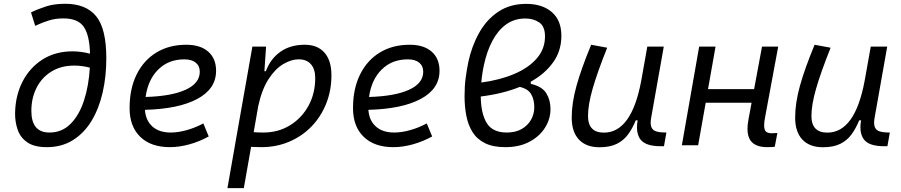

<svg xmlns="http://www.w3.org/2000/svg" viewBox="-20 -762 4728 1007"><path d="M225.1 9.8Q159.7 9.8 123.3 -15.4Q86.9 -40.5 72.8 -81.3Q58.6 -122.1 59.1 -168Q60.5 -260.3 98.1 -333.7Q135.7 -407.2 203.1 -450Q270.5 -492.7 359.9 -492.7Q404.3 -492.7 452.1 -480.5Q449.7 -576.7 419.4 -621.1Q389.2 -665.5 312 -665.5Q272 -665.5 237.3 -655Q202.6 -644.5 164.6 -626.5L142.6 -696.8Q180.7 -715.3 222.9 -728.8Q265.1 -742.2 321.8 -742.2Q430.7 -742.2 484.1 -677.2Q537.6 -612.3 537.6 -456.1Q537.6 -360.8 518.3 -276.6Q499 -192.4 460 -127.9Q420.9 -63.5 362.3 -26.9Q303.7 9.8 225.1 9.8ZM451.2 -407.2Q409.7 -418 369.6 -418Q299.3 -418 248.8 -386.2Q198.2 -354.5 171.4 -300.8Q144.5 -247.1 144.5 -181.2Q144 -66.9 239.3 -66.9Q305.2 -66.9 350.6 -112.8Q396 -158.7 420.9 -236.1Q445.8 -313.5 451.2 -407.2Z M875.5 -66.9Q914.6 -66.9 959.7 -79.6Q1004.9 -92.3 1046.4 -114.7L1074.7 -46.4Q1027.3 -20 973.9 -5.1Q920.4 9.8 871.1 9.8Q771.5 9.8 715.6 -44.4Q659.7 -98.6 659.7 -194.8Q659.7 -296.4 696.3 -370.8Q732.9 -445.3 799.8 -486.3Q866.7 -527.3 957 -527.3Q1030.8 -527.3 1072 -491.2Q1113.3 -455.1 1113.3 -390.6Q1113.3 -295.9 1014.9 -243.2Q916.5 -190.4 740.2 -186Q744.1 -129.9 779.5 -98.4Q814.9 -66.9 875.5 -66.9ZM743.7 -253.4Q879.4 -257.3 953.6 -291.3Q1027.8 -325.2 1027.8 -385.7Q1027.8 -416 1006.8 -433.3Q985.8 -450.7 946.8 -450.7Q864.3 -450.7 810.3 -397.7Q756.3 -344.7 743.7 -253.4Z M1258.8 224.6H1172.9L1212.4 -0.5V-1L1303.7 -517.6H1375.5L1366.7 -388.7H1374.5Q1398.4 -453.6 1450.7 -490.5Q1502.9 -527.3 1578.6 -527.3Q1645.5 -527.3 1681.9 -485.8Q1718.3 -444.3 1718.3 -367.7Q1718.3 -287.1 1690.7 -218.3Q1663.1 -149.4 1613.3 -98.1Q1563.5 -46.9 1496.3 -18.6Q1429.2 9.8 1350.6 9.8Q1324.2 9.8 1296.9 8.3ZM1310.5 -68.8Q1334 -66.9 1361.3 -66.9Q1439 -66.9 1500.5 -104.5Q1562 -142.1 1597.7 -206.8Q1633.3 -271.5 1633.3 -353Q1633.3 -399.4 1610.8 -425Q1588.4 -450.7 1547.9 -450.7Q1506.3 -450.7 1464.1 -425Q1421.9 -399.4 1387.5 -345.5Q1353 -291.5 1334.5 -206.1Z M2047.4 -66.9Q2086.4 -66.9 2131.6 -79.6Q2176.8 -92.3 2218.3 -114.7L2246.6 -46.4Q2199.2 -20 2145.8 -5.1Q2092.3 9.8 2043 9.8Q1943.4 9.8 1887.5 -44.4Q1831.5 -98.6 1831.5 -194.8Q1831.5 -296.4 1868.2 -370.8Q1904.8 -445.3 1971.7 -486.3Q2038.6 -527.3 2128.9 -527.3Q2202.6 -527.3 2243.9 -491.2Q2285.2 -455.1 2285.2 -390.6Q2285.2 -295.9 2186.8 -243.2Q2088.4 -190.4 1912.1 -186Q1916 -129.9 1951.4 -98.4Q1986.8 -66.9 2047.4 -66.9ZM1915.5 -253.4Q2051.3 -257.3 2125.5 -291.3Q2199.7 -325.2 2199.7 -385.7Q2199.7 -416 2178.7 -433.3Q2157.7 -450.7 2118.7 -450.7Q2036.1 -450.7 1982.2 -397.7Q1928.2 -344.7 1915.5 -253.4Z M2763.7 -333.5V-322.3Q2823.2 -308.6 2845.2 -272.9Q2867.2 -237.3 2867.2 -190.4Q2867.2 -137.2 2838.1 -91.6Q2809.1 -45.9 2756.1 -18.1Q2703.1 9.8 2630.9 9.8Q2565.4 9.8 2523.4 -11.2Q2481.4 -32.2 2458.3 -69.3Q2435.1 -106.4 2425.8 -154.8Q2416.5 -203.1 2416.5 -257.8Q2416.5 -312 2422.4 -354.2Q2428.2 -396.5 2436 -435.5Q2454.1 -520.5 2493.2 -590.1Q2532.2 -659.7 2593.8 -700.7Q2655.3 -741.7 2739.7 -741.7Q2824.2 -741.7 2874.3 -698.5Q2924.3 -655.3 2924.3 -574.2Q2924.3 -495.6 2881.3 -435.3Q2838.4 -375 2763.7 -333.5ZM2504.4 -329.1Q2602.5 -342.3 2678 -374.5Q2753.4 -406.7 2795.9 -456.3Q2838.4 -505.9 2838.4 -570.8Q2838.4 -624 2807.9 -644.5Q2777.3 -665 2735.4 -665Q2676.8 -665 2633.8 -633.3Q2590.8 -601.6 2562.3 -547.4Q2533.7 -493.2 2519 -424.8Q2508.8 -380.4 2504.4 -329.1ZM2706.1 -306.2Q2616.7 -270 2501.5 -255.9Q2502.4 -167 2532.7 -116.9Q2563 -66.9 2638.2 -66.9Q2683.6 -66.9 2715.8 -85.2Q2748 -103.5 2765.1 -133.8Q2782.2 -164.1 2782.2 -199.2Q2782.2 -239.3 2766.1 -267.6Q2750 -295.9 2706.1 -306.2Z M3124.5 10.3Q3054.2 10.3 3016.4 -30Q2978.5 -70.3 2978.5 -145Q2978.5 -222.2 3003.9 -313Q3029.3 -403.8 3080.6 -527.3L3164.6 -511.7Q3112.8 -382.3 3088.4 -297.4Q3064 -212.4 3064 -153.8Q3064 -66.4 3147.5 -66.4Q3292 -66.4 3342.8 -336.9V-336.4L3375 -517.6H3461.4L3395.5 -146Q3392.6 -130.9 3392.6 -119.1Q3392.6 -97.2 3401.9 -85.9Q3415.5 -68.4 3458.5 -67.4L3475.1 -66.9L3462.4 4.9H3445.3Q3367.2 4.9 3340.3 -29.3Q3320.8 -53.2 3320.8 -94.2Q3320.8 -111.3 3324.2 -130.9H3314.5Q3297.4 -88.9 3274.2 -57.1Q3251 -25.4 3215.1 -7.6Q3179.2 10.3 3124.5 10.3Z M3556.2 0 3647 -517.6H3732.9L3693.4 -294.4H3935.1L3976.6 -517.6H4061.5L3991.7 -141.6Q3987.8 -120.1 3987.8 -104.5Q3987.8 -90.3 3991.2 -81.5Q3998 -63 4026.9 -63Q4041 -63 4057.1 -64.5L4043.5 7.8Q4027.8 9.8 4003.9 9.8Q3940.4 9.8 3916 -25.4Q3900.4 -47.9 3900.4 -86.4Q3900.4 -108.9 3905.8 -136.7L3921.9 -223.1H3681.2L3641.6 0Z M4296.4 10.3Q4226.1 10.3 4188.2 -30Q4150.4 -70.3 4150.4 -145Q4150.4 -222.2 4175.8 -313Q4201.2 -403.8 4252.4 -527.3L4336.4 -511.7Q4284.7 -382.3 4260.3 -297.4Q4235.8 -212.4 4235.8 -153.8Q4235.8 -66.4 4319.3 -66.4Q4463.9 -66.4 4514.6 -336.9V-336.4L4546.9 -517.6H4633.3L4567.4 -146Q4564.5 -130.9 4564.5 -119.1Q4564.5 -97.2 4573.7 -85.9Q4587.4 -68.4 4630.4 -67.4L4647 -66.9L4634.3 4.9H4617.2Q4539.1 4.9 4512.2 -29.3Q4492.7 -53.2 4492.7 -94.2Q4492.7 -111.3 4496.1 -130.9H4486.3Q4469.2 -88.9 4446 -57.1Q4422.9 -25.4 4387 -7.6Q4351.1 10.3 4296.4 10.3Z"/></svg>

Font: CaskaydiaCove NFP SemiLight
Style: Italic
Weight: 350
Italic angle: -10°
Designer: Aaron Bell
Foundry: Saja Typeworks
Version: Version 2111.001; VTT 6.35;Nerd Fonts 3.1.1